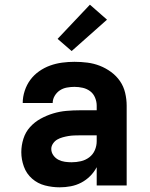

<svg xmlns="http://www.w3.org/2000/svg" viewBox="-20 -792 640 820"><path d="M235 8Q203 8 172 0Q141 -8 117 -29Q93 -50 82 -80.5Q71 -111 71 -142Q71 -171 80 -199.5Q89 -228 108.5 -249.5Q128 -271 153.5 -285Q179 -299 207 -307.5Q235 -316 264 -318.5Q293 -321 322 -321H393V-341Q393 -358 386 -375Q379 -392 365 -402.5Q351 -413 333.5 -417Q316 -421 298 -421Q282 -421 265.5 -418Q249 -415 235.5 -406Q222 -397 213.5 -382.5Q205 -368 205 -352H77Q77 -378 85.5 -404Q94 -430 109.5 -451Q125 -472 147 -487.5Q169 -503 194 -512Q219 -521 245.5 -524.5Q272 -528 298 -528Q326 -528 353.5 -524.5Q381 -521 406.5 -511Q432 -501 454.5 -484.5Q477 -468 492.5 -445.5Q508 -423 514.5 -395.5Q521 -368 521 -341V0H393V-78Q382 -57 365 -40Q348 -23 327 -12Q306 -1 282.5 3.5Q259 8 235 8ZM286 -99Q306 -99 325.5 -103.5Q345 -108 361 -120Q377 -132 385 -150.5Q393 -169 393 -189V-214H322Q310 -214 297 -213.5Q284 -213 272 -211Q260 -209 247.5 -205.5Q235 -202 224.5 -196Q214 -190 206.5 -179Q199 -168 199 -156Q199 -141 208 -128.5Q217 -116 230 -109.5Q243 -103 257.5 -101Q272 -99 286 -99ZM286 -574 226 -626 364 -772 437 -708Z"/></svg>

Font: Iosevka Aile Extrabold
Style: Regular
Weight: 800
Designer: Belleve Invis
Foundry: Belleve Invis
Version: Version 27.3.5; ttfautohint (v1.8.4)